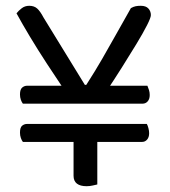

<svg xmlns="http://www.w3.org/2000/svg" viewBox="-20 -638 586 663"><path d="M345 -319 205 -323Q174 -369 142 -418Q110 -467 83 -512Q56 -557 37 -592Q44 -601 55 -609.5Q66 -618 81 -618Q98 -618 108.5 -608.5Q119 -599 130 -578L273 -345H278Q310 -395 333 -435Q356 -475 379 -516Q402 -557 432 -610Q441 -615 448.5 -616.5Q456 -618 466 -618Q484 -618 492.5 -608.5Q501 -599 501 -586Q501 -577 487.5 -550.5Q474 -524 451 -486Q428 -448 400.5 -404.5Q373 -361 345 -319ZM234 -193H316V-1Q311 0 300.5 2.5Q290 5 279 5Q257 5 245.5 -4Q234 -13 234 -31ZM244 -280 264 -342H489Q492 -335 494.5 -327Q497 -319 497 -310Q497 -296 490 -288Q483 -280 472 -280ZM291 -342 307 -280H59Q55 -285 52 -293.5Q49 -302 49 -312Q49 -329 56.5 -335.5Q64 -342 74 -342ZM471 -148H59Q55 -153 52 -161.5Q49 -170 49 -180Q49 -198 56.5 -204Q64 -210 73 -210H487Q490 -205 492.5 -195.5Q495 -186 495 -178Q495 -164 488 -156Q481 -148 471 -148Z"/></svg>

Font: Baloo Paaji 2
Style: Regular
Weight: 400
Designer: Shuchita Grover, Noopur Datye and Ek Type
Foundry: Ek Type
Version: Version 1.700